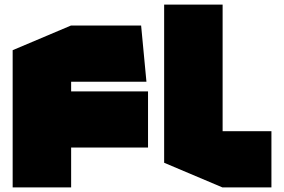

<svg xmlns="http://www.w3.org/2000/svg" viewBox="-20 -814 1234 834"><path d="M289 -173 36 -417H623V-173ZM35 0V-417H36L289 -173V0ZM35 -417V-596L288 -703H289V-417ZM289 -459V-703H593L616 -460V-459ZM946 0 693 -107V-794H947V0ZM947 0V-244H1159V0Z"/></svg>

Font: Foldit Black
Style: Regular
Weight: 900
Version: Version 1.003